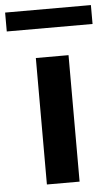

<svg xmlns="http://www.w3.org/2000/svg" viewBox="-92 -788 477 825"><g transform="rotate(-5 147.0 -376.0)"><path d="M76.5 0V-545.5H217.5V0ZM-38 -670V-751.5H332V-670Z"/></g></svg>

Font: Encode Sans Expanded SemiBold
Style: Regular
Weight: 600
Width: 7
Designer: Multiple Designers
Foundry: Impallari Type
Version: Version 2.000